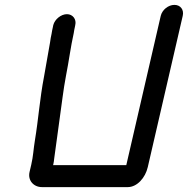

<svg xmlns="http://www.w3.org/2000/svg" viewBox="-20 -746 769 786"><path d="M198 -643 196 -633C194 -626 193 -618 191 -607C188 -596 187 -585 185 -573C177 -527 169 -480 160 -431C143 -343 137 -256 123 -172C117 -136 116 -106 108 -72L101 -42C93 -8 117 20 152 20H503C541 20 575 -18 585 -62L728 -681C734 -706 719 -726 694 -726C669 -726 644 -706 638 -681L497 -70H197L198 -72C200 -80 201 -89 202 -98C210 -153 217 -210 225 -266C233 -320 239 -378 250 -435C262 -495 269 -553 282 -611C283 -620 285 -628 286 -633L288 -643C294 -667 278 -688 254 -688C230 -688 204 -667 198 -643Z"/></svg>

Font: Electronic
Style: BlkIt
Weight: 900
Version: Version 1.011